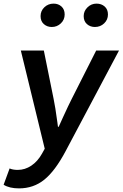

<svg xmlns="http://www.w3.org/2000/svg" viewBox="-59 -820 677 1060"><path d="M-39 200 -6 110Q12 118 39 118Q79 118 114 94.5Q149 71 173 28L188 1L56 -541H183L237 -274Q246 -232 258 -143L261 -120H265L289 -173Q321 -243 337 -274L472 -541H598L303 15Q245 124 185.5 172Q126 220 46 220Q-7 220 -39 200ZM165 -731Q165 -760 186 -780Q207 -800 237 -800Q263 -800 280.5 -784Q298 -768 298 -740Q298 -711 277 -691Q256 -671 227 -671Q201 -671 183 -687Q165 -703 165 -731ZM403 -731Q403 -759 424 -779.5Q445 -800 474 -800Q501 -800 519 -784Q537 -768 537 -740Q537 -711 516 -691Q495 -671 465 -671Q439 -671 421 -687Q403 -703 403 -731Z"/></svg>

Font: Nebula Sans Semibold
Style: Regular
Weight: 600
Italic angle: -9°
Designer: Paul D. Hunt for Adobe (as Source Sans)
Foundry: Nebula Entertainment & Broadcasting LLC
Version: Version 1.010